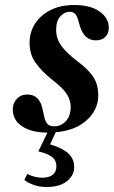

<svg xmlns="http://www.w3.org/2000/svg" viewBox="-20 -515 454 766"><path d="M169 14Q107 14 69 -10.5Q31 -35 31 -79Q31 -103 47 -120.5Q63 -138 89 -138Q138 -138 150 -79L155 -56Q159 -34 167.5 -22.5Q176 -11 197 -11Q223 -11 242.5 -31.5Q262 -52 262 -89Q262 -116 245.5 -141Q229 -166 188 -197Q148 -229 123 -263Q98 -297 98 -345Q98 -386 119.5 -420Q141 -454 181 -474.5Q221 -495 276 -495Q341 -495 377.5 -469Q414 -443 414 -404Q414 -382 400.5 -368Q387 -354 362 -354Q317 -354 299 -410L292 -434Q287 -453 279 -460.5Q271 -468 257 -468Q238 -468 221 -450Q204 -432 204 -396Q204 -361 224.5 -332.5Q245 -304 287 -272Q332 -239 352 -208.5Q372 -178 372 -134Q372 -73 319 -29.5Q266 14 169 14ZM133 89 176 0H208L180 61Q230 76 253 97.5Q276 119 276 152Q276 184 247.5 207.5Q219 231 165 231Q137 231 114 222.5Q91 214 77 203L89 179Q118 194 149 194Q175 194 190 182.5Q205 171 205 149Q205 123 185 109.5Q165 96 133 89Z"/></svg>

Font: DeepMind Serif Text
Style: Italic
Weight: 400
Italic angle: -12°
Designer: Frank Grießhammer / Modifications: Colophon Foundry
Foundry: Colophon Foundry
Version: Version 5.003; ttfautohint (v1.8.2)